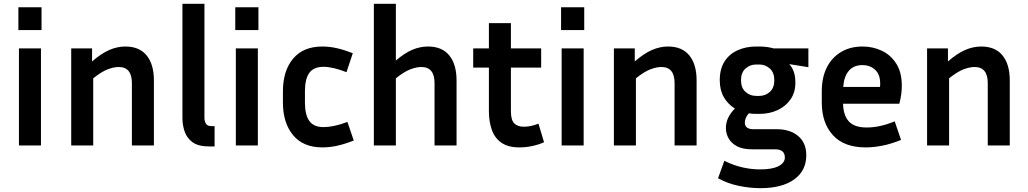

<svg xmlns="http://www.w3.org/2000/svg" viewBox="-20 -760 5368 1003"><path d="M197 -603H76V-722H197ZM194 0H79V-507H194Z M600 -410Q575 -410 543 -398Q511 -386 467 -351V0H352V-507H461V-439Q508 -480 550 -498.5Q592 -517 635 -517Q708 -517 746 -470.5Q784 -424 784 -340V0H669V-326Q669 -410 600 -410Z M933 -143V-740H1048V-143Q1048 -128 1055.5 -114.5Q1063 -101 1085 -101H1101V5H1073Q1016 5 986 -17Q956 -39 944.5 -73Q933 -107 933 -143Z M1330 -603H1209V-722H1330ZM1327 0H1212V-507H1327Z M1573 -283V-224Q1573 -160 1596 -128Q1619 -96 1670 -96Q1695 -96 1726.5 -102.5Q1758 -109 1795 -123L1828 -26Q1783 -8 1743 1Q1703 10 1664 10Q1564 10 1511 -54Q1458 -118 1458 -224V-283Q1458 -390 1511 -453.5Q1564 -517 1664 -517Q1702 -517 1741 -508Q1780 -499 1823 -482L1790 -383Q1718 -411 1670 -411Q1619 -411 1596 -379.5Q1573 -348 1573 -283Z M2181 -410Q2156 -410 2124 -398Q2092 -386 2048 -351V0H1933V-740H2048V-444Q2094 -483 2134 -500Q2174 -517 2216 -517Q2289 -517 2327 -470.5Q2365 -424 2365 -340V0H2250V-326Q2250 -410 2181 -410Z M2822 -17Q2796 -5 2762 2.5Q2728 10 2693 10Q2635 10 2600 -14Q2565 -38 2549.5 -81Q2534 -124 2534 -179V-407H2452V-507H2534V-639H2649V-507H2807V-407H2649V-179Q2649 -133 2666.5 -115.5Q2684 -98 2717 -98Q2733 -98 2751.5 -101.5Q2770 -105 2793 -114Z M3032 -603H2911V-722H3032ZM3029 0H2914V-507H3029Z M3435 -410Q3410 -410 3378 -398Q3346 -386 3302 -351V0H3187V-507H3296V-439Q3343 -480 3385 -498.5Q3427 -517 3470 -517Q3543 -517 3581 -470.5Q3619 -424 3619 -340V0H3504V-326Q3504 -410 3435 -410Z M4192 51Q4192 132 4128.5 177.5Q4065 223 3952 223Q3899 223 3840 211Q3781 199 3731 171L3764 80Q3812 104 3859 114.5Q3906 125 3951 125Q4014 125 4047 108Q4080 91 4080 63Q4080 20 4029 20H3909Q3860 20 3830 4Q3800 -12 3786 -37.5Q3772 -63 3772 -91Q3772 -120 3784.5 -145.5Q3797 -171 3819 -193Q3783 -215 3761.5 -252Q3740 -289 3740 -341Q3740 -400 3765 -439Q3790 -478 3833.5 -497.5Q3877 -517 3930 -517H3947Q3967 -517 3986 -514.5Q4005 -512 4022 -507H4203V-409L4103 -425Q4118 -409 4126.5 -385.5Q4135 -362 4135 -328Q4135 -277 4109.5 -240.5Q4084 -204 4041.5 -184.5Q3999 -165 3947 -165H3930Q3910 -165 3892 -168Q3881 -156 3876 -143.5Q3871 -131 3871 -120Q3871 -85 3916 -85H4038Q4107 -85 4149.5 -49.5Q4192 -14 4192 51ZM3947 -259Q3978 -259 4001.5 -280Q4025 -301 4025 -341Q4025 -381 4001.5 -402Q3978 -423 3947 -423H3930Q3898 -423 3874.5 -402Q3851 -381 3851 -341Q3851 -301 3874.5 -280Q3898 -259 3930 -259Z M4687 -29Q4635 -8 4589 1Q4543 10 4502 10Q4389 10 4331 -54Q4273 -118 4273 -224V-284Q4273 -355 4299 -407Q4325 -459 4373 -488Q4421 -517 4486 -517Q4539 -517 4585.5 -495.5Q4632 -474 4661.5 -428.5Q4691 -383 4691 -312Q4691 -291 4688 -267.5Q4685 -244 4678 -218H4384Q4386 -156 4415 -125Q4444 -94 4508 -94Q4542 -94 4578.5 -102Q4615 -110 4654 -126ZM4486 -420Q4440 -420 4414.5 -390.5Q4389 -361 4385 -306H4577Q4578 -311 4578 -315.5Q4578 -320 4578 -324Q4578 -372 4551 -396Q4524 -420 4486 -420Z M5071 -410Q5046 -410 5014 -398Q4982 -386 4938 -351V0H4823V-507H4932V-439Q4979 -480 5021 -498.5Q5063 -517 5106 -517Q5179 -517 5217 -470.5Q5255 -424 5255 -340V0H5140V-326Q5140 -410 5071 -410Z"/></svg>

Font: Inria Sans
Style: Bold
Weight: 700
Designer: Black Foundry Team
Foundry: Black Foundry
Version: Version 1.2; ttfautohint (v1.8.3)